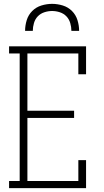

<svg xmlns="http://www.w3.org/2000/svg" viewBox="-20 -975 540 995"><path d="M27 0V-37H82V-698H27V-735H426V-590H386V-698H122V-401H364V-364H122V-37H386V-145H426V0ZM110 -815Q110 -843 118.5 -870.5Q127 -898 147 -918Q167 -938 194.5 -946.5Q222 -955 250 -955Q278 -955 305.5 -946.5Q333 -938 353 -918Q373 -898 381.5 -870.5Q390 -843 390 -815H350Q350 -835 344 -855.5Q338 -876 324 -890.5Q310 -905 290 -911.5Q270 -918 250 -918Q230 -918 210 -911.5Q190 -905 176 -890.5Q162 -876 156 -855.5Q150 -835 150 -815Z"/></svg>

Font: Iosevka Curly Slab Extralight
Style: Regular
Weight: 200
Monospace: yes
Designer: Belleve Invis
Foundry: Belleve Invis
Version: Version 22.1.2; ttfautohint (v1.8.4)